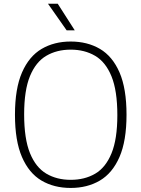

<svg xmlns="http://www.w3.org/2000/svg" viewBox="-20 -964 732 994"><path d="M346 9Q259.5 9 194.8 -29.2Q130 -67.5 93.8 -151Q57.5 -234.5 57.5 -370Q57.5 -505.5 94 -589Q130.5 -672.5 195.5 -710.8Q260.5 -749 346 -749Q432.5 -749 497.5 -710.8Q562.5 -672.5 598.8 -589Q635 -505.5 635 -370Q635 -234.5 598.5 -151Q562 -67.5 497 -29.2Q432 9 346 9ZM346 -33Q418.5 -33 472.8 -64.8Q527 -96.5 557.2 -170Q587.5 -243.5 587.5 -368Q587.5 -494.5 557.2 -568.8Q527 -643 472.5 -675Q418 -707 346 -707Q274 -707 219.8 -675.2Q165.5 -643.5 135.2 -570Q105 -496.5 105 -372Q105 -245.5 135.2 -171.2Q165.5 -97 219.8 -65Q274 -33 346 -33ZM325 -807 228.5 -944.5H279L367 -807Z"/></svg>

Font: Encode Sans Condensed Thin ExtraLight
Style: Regular
Weight: 250
Version: Version 3.002